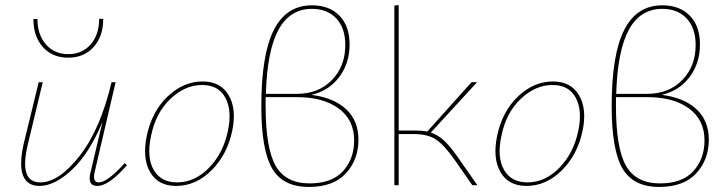

<svg xmlns="http://www.w3.org/2000/svg" viewBox="-20 -732 2871 759"><path d="M250 -504Q187 -504 149.5 -546Q112 -588 112 -657H128Q128 -595 161.5 -556.5Q195 -518 250 -518Q305 -518 338.5 -556.5Q372 -595 372 -658L388 -657Q388 -588 350 -546Q312 -504 250 -504ZM473 -87 482 -79Q410 3 365 3Q324 3 338 -51L385 -250Q334 -127 265.5 -62Q197 3 136 3Q88 3 71.5 -37Q55 -77 73 -161L133 -407H149L90 -161Q54 -11 139 -11Q213 -11 295 -116Q377 -221 421 -407H437L354 -51Q345 -11 371 -11Q404 -11 473 -87Z M676 3Q605 3 573.5 -51.5Q542 -106 560 -194Q580 -291 642.5 -350.5Q705 -410 781 -410Q852 -410 884 -355.5Q916 -301 898 -215Q878 -120 816 -58.5Q754 3 676 3ZM680 -11Q750 -11 806.5 -69Q863 -127 881 -215Q898 -295 871 -345.5Q844 -396 779 -396Q711 -396 653 -340.5Q595 -285 577 -194Q559 -110 587.5 -60.5Q616 -11 680 -11Z M1211 -357Q1299 -346 1348 -300.5Q1397 -255 1397 -180Q1397 -101 1347.5 -47Q1298 7 1201 7Q1098 7 1055.5 -66.5Q1013 -140 1013 -312Q1013 -516 1062.5 -613.5Q1112 -711 1213 -711Q1282 -711 1322 -670Q1362 -629 1362 -556Q1362 -482 1321 -427.5Q1280 -373 1211 -357ZM1213 -697Q1126 -697 1081 -614.5Q1036 -532 1031 -361H1153Q1239 -361 1292 -415.5Q1345 -470 1345 -554Q1345 -621 1309.5 -659Q1274 -697 1213 -697ZM1204 -7Q1292 -7 1336 -55.5Q1380 -104 1380 -177Q1380 -258 1319 -303Q1258 -348 1154 -348H1030V-313Q1030 -147 1069.5 -77Q1109 -7 1204 -7Z M1793 -106 1867 0H1847L1778 -99Q1736 -159 1703.5 -180.5Q1671 -202 1617 -202H1556V0H1539V-710L1556 -712V-216H1620Q1649 -216 1669 -212L1844 -407H1866L1683 -208Q1713 -198 1737.5 -174.5Q1762 -151 1793 -106Z M2061 3Q1990 3 1958.5 -51.5Q1927 -106 1945 -194Q1965 -291 2027.5 -350.5Q2090 -410 2166 -410Q2237 -410 2269 -355.5Q2301 -301 2283 -215Q2263 -120 2201 -58.5Q2139 3 2061 3ZM2065 -11Q2135 -11 2191.5 -69Q2248 -127 2266 -215Q2283 -295 2256 -345.5Q2229 -396 2164 -396Q2096 -396 2038 -340.5Q1980 -285 1962 -194Q1944 -110 1972.5 -60.5Q2001 -11 2065 -11Z M2596 -357Q2684 -346 2733 -300.5Q2782 -255 2782 -180Q2782 -101 2732.5 -47Q2683 7 2586 7Q2483 7 2440.5 -66.5Q2398 -140 2398 -312Q2398 -516 2447.5 -613.5Q2497 -711 2598 -711Q2667 -711 2707 -670Q2747 -629 2747 -556Q2747 -482 2706 -427.5Q2665 -373 2596 -357ZM2598 -697Q2511 -697 2466 -614.5Q2421 -532 2416 -361H2538Q2624 -361 2677 -415.5Q2730 -470 2730 -554Q2730 -621 2694.5 -659Q2659 -697 2598 -697ZM2589 -7Q2677 -7 2721 -55.5Q2765 -104 2765 -177Q2765 -258 2704 -303Q2643 -348 2539 -348H2415V-313Q2415 -147 2454.5 -77Q2494 -7 2589 -7Z"/></svg>

Font: EauTestInfant Thin
Style: Italic
Weight: 250
Italic angle: -12°
Designer: Christian Thalmann (Catharsis Fonts)
Version: Version 0.001;PS 000.001;hotconv 1.0.88;makeotf.lib2.5.64775